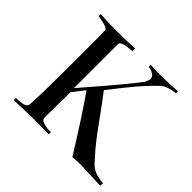

<svg xmlns="http://www.w3.org/2000/svg" viewBox="-148 -786 965 965"><g transform="rotate(45 335.0 -303.5)"><path d="M460 -532.2Q460.9 -535.2 464.8 -543.9Q468.8 -552.7 468.8 -555.7Q467.8 -574.2 451.7 -583.5Q435.5 -592.8 418.9 -593.8L417 -608.4Q450.2 -606.4 488.3 -606.4Q555.7 -606.4 609.4 -611.3V-596.7L594.7 -595.7Q581.1 -593.8 560.5 -586.9Q540 -580.1 528.3 -568.4Q481.4 -524.4 437 -471.2Q392.6 -418 341.8 -351.6Q381.8 -299.8 419.9 -246.6Q458 -193.4 487.3 -154.8Q516.6 -116.2 563.5 -64.5Q585.9 -39.1 608.9 -30.3Q631.8 -21.5 669.9 -17.6L668 1Q527.3 -4.9 526.4 -4.9Q495.1 -4.9 467.8 -2Q344.7 -200.2 280.3 -290L230.5 -225.6L228.5 -43Q228.5 -14.6 302.7 -14.6L303.7 1Q272.5 0 228.5 0Q131.8 0 57.6 3.9V-11.7Q57.6 -11.7 61.5 -11.7Q121.1 -11.7 127.9 -34.2Q134.8 -63.5 134.8 -422.9Q134.8 -560.5 132.8 -571.3Q129.9 -582 95.7 -589.8L60.5 -596.7V-611.3Q106.4 -607.4 181.6 -607.4Q261.7 -607.4 304.7 -611.3V-591.8Q232.4 -586.9 228.5 -569.3V-252.9L341.8 -384.8Q454.1 -517.6 460 -532.2Z"/></g></svg>

Font: Bentham
Style: Regular
Weight: 400
Version: Version 002.002